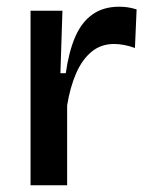

<svg xmlns="http://www.w3.org/2000/svg" viewBox="-20 -552 444 572"><path d="M71 0V-269V-520H166L160 -334H176Q185 -398 204 -442Q223 -486 255.5 -509Q288 -532 335 -532Q346 -532 358.5 -530.5Q371 -529 387 -524L382 -409Q366 -415 350 -418Q334 -421 320 -421Q281 -421 253 -398Q225 -375 207 -334Q189 -293 180 -238V0Z"/></svg>

Font: Bricolage Grotesque 24pt Medium
Style: Regular
Weight: 500
Designer: Mathieu Triay
Foundry: Atelier Triay
Version: Version 1.001;gftools[0.9.33.dev8+g029e19f]